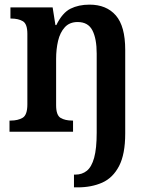

<svg xmlns="http://www.w3.org/2000/svg" viewBox="-20 -568 650 828"><path d="M299 240V185H305Q334 185 354.5 168.5Q375 152 386 112.5Q397 73 397 4V-337Q397 -401 378.5 -437Q360 -473 315 -473Q280 -473 259.5 -450.5Q239 -428 230.5 -392Q222 -356 222 -314V-114Q222 -71 241.5 -59.5Q261 -48 292 -48H295V0H21V-48H26Q57 -48 77.5 -60Q98 -72 98 -118V-422Q98 -465 78.5 -476.5Q59 -488 28 -488H25V-536H207L219 -460H223Q249 -513 284 -530.5Q319 -548 366 -548Q439 -548 479.5 -501.5Q520 -455 520 -353V8Q520 97 493.5 148Q467 199 421 219.5Q375 240 315 240Z"/></svg>

Font: Noto Serif Tamil SemiCondensed SemiBold
Style: Italic
Weight: 600
Width: 4
Italic angle: -12°
Designer: Indian Type Foundry, Tom Grace, and the Monotype Design Team
Foundry: Monotype Imaging Inc.
Version: Version 2.003; ttfautohint (v1.8.4.7-5d5b)